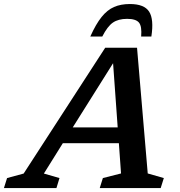

<svg xmlns="http://www.w3.org/2000/svg" viewBox="-83 -958 916 978"><path d="M669.5 -74.5 751.5 -51 735.5 0H425L441 -51L533.5 -74.5L522.5 -228.5H237L140.5 -74L220 -51L204.5 0H-63L-47 -51L37.5 -74L453 -715H615ZM287.5 -309H516.5L493 -636ZM564.5 -862Q520 -862 492.2 -843Q464.5 -824 438 -772H377Q405.5 -835.5 434.5 -871.5Q463.5 -907.5 498 -922.5Q532.5 -937.5 578.5 -937.5Q652 -937.5 676.8 -898.5Q701.5 -859.5 688 -772H636Q640.5 -824 624.8 -843Q609 -862 564.5 -862Z"/></svg>

Font: Newsreader 6pt Medium
Style: Italic
Weight: 500
Italic angle: -17°
Designer: Hugues Gentile
Foundry: Production Type
Version: Version 1.003; ttfautohint (v1.8.3)